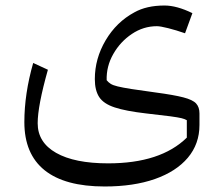

<svg xmlns="http://www.w3.org/2000/svg" viewBox="-20 -429 798 689"><path d="M644 -309.6Q611.8 -320.8 583.5 -327.9Q555.2 -335 543 -335Q494.6 -335 453.1 -307.1Q411.6 -279.3 386.5 -235.1Q361.3 -190.9 362.8 -141.1Q369.1 -133.3 377.2 -128.2Q385.3 -123 402.3 -118.9Q419.4 -114.7 451.4 -109.6Q483.4 -104.5 538.1 -97.2Q604 -88.4 637.9 -79.6Q671.9 -70.8 683.8 -57.6Q695.8 -44.4 695.8 -22V19.5Q695.8 87.4 654.1 137Q612.3 186.5 535.9 213.4Q459.5 240.2 355.5 240.2Q212.9 240.2 140.1 181.9Q67.4 123.5 67.4 9.3Q67.4 -92.3 99.1 -203.1L151.9 -178.7Q115.2 -48.8 115.2 13.2Q115.2 82 181.4 119.6Q247.6 157.2 368.2 157.2Q556.2 157.2 650.4 64.9V2.4Q643.1 -2 631.3 -4.9Q619.6 -7.8 590.8 -11.7Q562 -15.6 503.9 -22Q431.6 -30.3 391.6 -43.5Q351.6 -56.6 335.9 -80.8Q320.3 -105 320.3 -145Q320.3 -218.8 359.1 -284.4Q397.9 -350.1 462.4 -384.8Q505.9 -409.2 570.3 -409.2Q614.3 -409.2 670.4 -381.8Z"/></svg>

Font: Pinar Regular
Style: Regular
Weight: 400
Designer: Amin Abedi
Version: Version 3.000